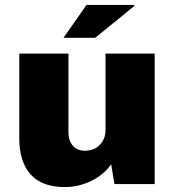

<svg xmlns="http://www.w3.org/2000/svg" viewBox="-20 -745 707 777"><path d="M606 0H443L430 -80Q399 -37 348.5 -12.5Q298 12 242 12Q150 12 104 -39Q58 -90 58 -186V-528H257V-210Q257 -176 274.5 -155.5Q292 -135 324 -135Q361 -135 384 -159Q407 -183 407 -218V-528H606ZM524 -721 365 -592H237L330 -725H522Z"/></svg>

Font: Archicoco
Style: Regular
Weight: 400
Designer: Hector Gatti
Foundry: Hector Gatti
Version: 1.002